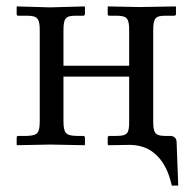

<svg xmlns="http://www.w3.org/2000/svg" viewBox="-20 -451 601 599"><path d="M458 -74V-354C458 -395 464 -402 498 -402H523C527 -402 529 -404 529 -407V-429L528 -431L415 -429L317 -431L316 -429V-407C316 -403 318 -402 321 -402H342C378 -402 383 -393 383 -354V-246H178V-355C178 -396 185 -402 219 -402H239C243 -402 245 -404 245 -408V-429L244 -431L136 -428L33 -431L32 -429V-407C32 -403 34 -402 37 -402H63C98 -402 104 -393 104 -355V-75C104 -37 99 -28 63 -27H37C34 -27 32 -25 32 -22V0L33 2L136 0L244 2L245 0V-21C245 -25 243 -27 239 -27H219C185 -28 178 -35 178 -75V-212H383V-74C383 -35 379 -27 342 -27H321C318 -27 316 -25 316 -21V0L318 2L384 1C488 1 510 103 516 128H536L531 -7C531 -19 524 -27 510 -27H494C462 -27 458 -39 458 -74Z"/></svg>

Font: Libertinus Math
Style: Regular
Weight: 400
Designer: Philipp H. Poll
Foundry: Khaled Hosny
Version: Version 6.2